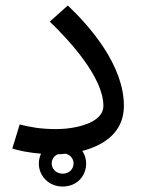

<svg xmlns="http://www.w3.org/2000/svg" viewBox="-20 -550 518 702"><path d="M130 12C125 23 122 35 122 48C122 93 158 132 209 132C262 132 295 93 295 48C295 31 290 15 281 2C356 -18 433 -63 433 -163C433 -311 310 -452 228 -530L162 -471C236 -400 358 -266 358 -163C358 -98 250 -78 186 -78C126 -78 88 -86 52 -95L25 -7C49 1 85 8 130 12ZM192 14C201 14 210 13 220 12C237 16 249 30 249 48C249 66 235 85 209 85C184 85 169 66 169 48C169 32 178 19 192 14Z"/></svg>

Font: FiraGO Unicode
Style: Regular
Weight: 400
Designer: bBox Type
Foundry: bBox Type GmbH
Version: Version 1.001;PS 001.001;hotconv 1.0.88;makeotf.lib2.5.64775